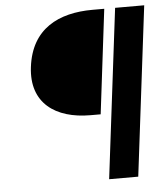

<svg xmlns="http://www.w3.org/2000/svg" viewBox="-52 -701 724 828"><g transform="rotate(-5 309.5 -287.0)"><path d="M513 80 603 -654H477L387 80ZM375 -202 430 -654H379C233 -654 113 -596 93 -431C74 -276 180 -202 331 -202Z"/></g></svg>

Font: Falling Sky
Style: MedObl
Weight: 500
Designer: Paul D. Hunt
Foundry: Adobe Systems Incorporated
Version: Version 1.02